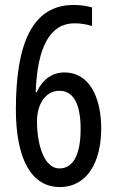

<svg xmlns="http://www.w3.org/2000/svg" viewBox="-20 -744 469 774"><path d="M44 -303C44 -102 107 10 221 10C333 10 388 -93 388 -226C388 -352 340 -452 240 -452C189 -452 150 -422 128 -372H124C130 -556 183 -650 280 -650C306 -650 330 -646 351 -639V-714C330 -720 305 -724 277 -724C110 -724 44 -568 44 -303ZM220 -65C153 -65 129 -173 129 -255C129 -319 160 -378 220 -378C276 -378 305 -325 305 -224C305 -117 273 -65 220 -65Z"/></svg>

Font: Noto Sans Thai Looped ExtraCondensed
Style: Regular
Weight: 400
Width: 2
Designer: Sasikarn Vongin, Ben Mitchell
Foundry: The Fontpad Ltd
Version: Version 1.001